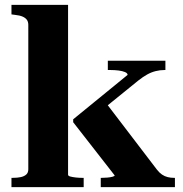

<svg xmlns="http://www.w3.org/2000/svg" viewBox="-20 -767 749 787"><path d="M697 0H393V-38H397Q406 -38 419 -39Q432 -40 441 -42.5Q450 -45 450 -48L280 -266V-278L503 -460Q503 -467 492.5 -471.5Q482 -476 466 -478Q450 -480 433 -480H422V-518H658V-480H654Q636 -480 618 -475.5Q600 -471 583 -461.5Q566 -452 547 -437L378 -300L410 -351L623 -72Q633 -59 644 -51.5Q655 -44 667.5 -41Q680 -38 693 -38H697ZM259 -747V-51Q259 -46 268 -43.5Q277 -41 290.5 -39.5Q304 -38 317 -38H323V0H27V-38H32Q51 -38 65 -41Q79 -44 87.5 -51.5Q96 -59 96 -73V-665Q96 -678 90 -686Q84 -694 72.5 -699Q61 -704 42 -706L27 -708V-747Z"/></svg>

Font: Roboto Serif 120pt Expanded SemiBold
Style: Regular
Weight: 600
Width: 7
Designer: Greg Gazdowicz
Foundry: Commercial Type
Version: Version 1.008